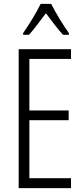

<svg xmlns="http://www.w3.org/2000/svg" viewBox="-20 -967 432 987"><path d="M243 -947H189C168 -903 127 -837 99 -797V-788H129C155 -816 188 -863 216 -899C245 -861 276 -818 304 -788H334V-797C311 -828 266 -901 243 -947ZM345 0V-51H131V-349H333V-399H131V-664H345V-714H76V0Z"/></svg>

Font: Noto Sans Devanagari ExtraCondensed Light
Style: Regular
Weight: 300
Width: 2
Designer: Jelle Bosma - Monotype Design Team
Foundry: Monotype Imaging Inc.
Version: Version 2.004